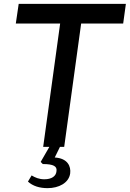

<svg xmlns="http://www.w3.org/2000/svg" viewBox="-20 -762 673 996"><path d="M292 -640 204 0H236L191 78L202 89C258 89 277 101 273 126C271 152 248 168 210 168C183 168 162 159 144 148L125 180C150 203 185 214 227 214C285 214 337 187 344 138C349 101 331 59 264 55L291 0H313L401 -640H619L633 -742H77L62 -640Z"/></svg>

Font: Cheyenne Sans Medium
Style: Italic
Weight: 500
Italic angle: -8.13011°
Designer: The Public Sans project authors (U.S. Web Design System), Libre Franklin designed by Pablo Impallari and Rodrigo Fuenzal
Foundry: The Cheyenne Sans Project Authors
Version: Version 2.007